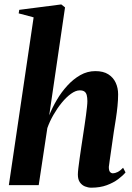

<svg xmlns="http://www.w3.org/2000/svg" viewBox="-20 -837 599 868"><path d="M392.5 11.5Q378.5 11.5 364.2 5.8Q350 0 341 -13Q332 -26 332 -48Q332 -57.5 334.2 -76.8Q336.5 -96 340 -121Q343.5 -146 347.5 -172.5Q351.5 -199 355 -222Q359 -248 362.5 -271.8Q366 -295.5 368.8 -316.2Q371.5 -337 373.2 -353.2Q375 -369.5 375 -379.5Q375 -395.5 372.2 -406.5Q369.5 -417.5 362 -423Q354.5 -428.5 340.5 -428.5Q322.5 -428.5 301.2 -413.2Q280 -398 259.5 -373Q239 -348 221.8 -318Q204.5 -288 194 -258L155 0H20L132 -758.5L64.5 -776.5L67 -792.5L257 -817L274 -803.5L202.5 -315.5Q216 -350 236.8 -385.2Q257.5 -420.5 284.5 -450Q311.5 -479.5 343.2 -497.5Q375 -515.5 411 -515.5Q447 -515.5 469.5 -501.2Q492 -487 503 -463.2Q514 -439.5 514 -410.5Q514 -385 511.2 -357.5Q508.5 -330 504 -300.8Q499.5 -271.5 494.5 -241Q491.5 -220 488.2 -197.2Q485 -174.5 481.8 -152.5Q478.5 -130.5 476 -112.2Q473.5 -94 472 -82.5Q472 -65.5 477.5 -59.5Q483 -53.5 490.5 -53.5Q499.5 -53.5 511.5 -59.2Q523.5 -65 536.5 -78.5L547.5 -57.5Q535.5 -43 514.2 -27Q493 -11 462.8 0.2Q432.5 11.5 392.5 11.5Z"/></svg>

Font: Merriweather 144pt
Style: Bold Italic
Weight: 700
Italic angle: -7.8°
Version: Version 2.101